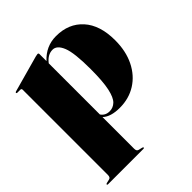

<svg xmlns="http://www.w3.org/2000/svg" viewBox="-192 -582 937 937"><g transform="rotate(-45 276.0 -113.5)"><path d="M226 -453V-404.5Q275 -458 345 -458Q432 -458 483.5 -400.8Q535 -343.5 535 -239.5Q535 -164.5 507.2 -108.2Q479.5 -52 430.5 -21Q381.5 10 318 10Q255.5 10 226 -18V201Q226 217.5 238 220L257 224.5Q263 226 263 229Q263 233 258 233H13Q8 233 8 229Q8 226 14 224.5L33 220Q45 217.5 45 201V-388Q45 -396 36.5 -396H17Q11 -396 11 -400.5Q11 -403.5 16 -405L205.5 -457.5Q215.5 -460 219 -460Q226 -460 226 -453ZM286 -423Q252 -423 226 -389V-36Q241.5 -13 271 -13Q295 -13 313 -30.2Q331 -47.5 341 -93.5Q351 -139.5 351 -224.5Q351 -336.5 333.5 -379.8Q316 -423 286 -423Z"/></g></svg>

Font: Fraunces 144pt S000 Black
Style: Regular
Weight: 900
Version: Version 1.000; ttfautohint (v1.8.3)